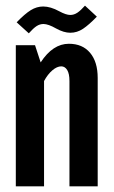

<svg xmlns="http://www.w3.org/2000/svg" viewBox="-20 -660 402 680"><path d="M197 -425Q182 -425 165.5 -411Q149 -397 136 -373V0H36V-500H104L124 -439Q167 -505 224 -505Q272 -505 299 -473Q326 -441 326 -384V0H226V-373Q226 -399 218 -412Q210 -425 197 -425ZM133 -637Q159 -637 190 -620Q214 -607 229 -607Q242 -607 254 -615Q266 -623 281 -640L323 -601Q295 -572 274 -558Q253 -544 229 -544Q206 -544 179 -559Q151 -575 134 -575Q121 -575 109.5 -567.5Q98 -560 82 -542L39 -581Q68 -611 89 -624Q110 -637 133 -637Z"/></svg>

Font: Piscolabis
Style: Regular
Weight: 400
Designer: Ariel Martín Pérez
Foundry: Tunera Type Foundry
Version: Version 1.000